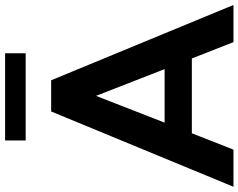

<svg xmlns="http://www.w3.org/2000/svg" viewBox="-116 -828 940 757"><g transform="rotate(-90 354.5 -450.0)"><path d="M-3.9 0 293 -718.8H416L712.9 0H566.4L502 -164.1H207L142.6 0ZM178.7 -819.3V-900.4H522.5V-819.3ZM249 -271.5H460L354.5 -542Z"/></g></svg>

Font: Min Sans Bold
Style: Regular
Weight: 700
Designer: Jinseong-Kim, NotoSansCJK, Nunito
Foundry: Jinseong-Kim
Version: Version 1.400;Glyphs 3.1.2 (3151)